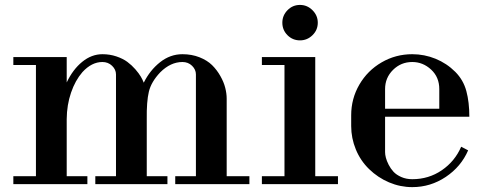

<svg xmlns="http://www.w3.org/2000/svg" viewBox="-20 -748 1958 780"><path d="M34.2 0V-32.2H126V-483.9H34.2V-516.1H251V-413.1Q275.9 -465.8 314 -496.8Q352.1 -527.8 396 -527.8Q426.3 -527.8 452.9 -518.8Q479.5 -509.8 497.3 -496.6Q515.1 -483.4 529.8 -466.6Q544.4 -449.7 552 -436.8Q559.6 -423.8 564 -412.1Q588.9 -462.4 630.1 -495.1Q671.4 -527.8 721.2 -527.8Q758.8 -527.8 790.3 -515.4Q821.8 -502.9 841.6 -483.4Q861.3 -463.9 875.2 -439.2Q889.2 -414.6 895 -391.4Q900.9 -368.2 900.9 -347.2V-32.2H993.2V0H691.9V-32.2H775.9V-445.8Q775.9 -465.3 760.3 -480.7Q744.6 -496.1 721.2 -496.1Q672.9 -496.1 630.9 -454.1Q594.2 -415.5 584.7 -375.2Q575.2 -335 576.2 -264.2V-32.2H660.2V0H367.2V-32.2H451.2V-445.8Q451.2 -465.3 435.3 -480.7Q419.4 -496.1 396 -496.1Q352.5 -496.1 314.9 -455.1Q285.6 -421.4 268.6 -371.6Q251.5 -321.8 251 -264.2V-32.2H335V0Z M1043.9 0V-32.2H1135.7V-483.9H1043.9V-516.1H1260.7V-32.2H1353V0ZM1127 -655.8Q1127 -685.1 1147.9 -706.5Q1168.9 -728 1198.7 -728Q1228 -728 1249.5 -706.5Q1271 -685.1 1271 -655.8Q1271 -626 1249.5 -605Q1228 -584 1198.7 -584Q1168.9 -584 1147.9 -605Q1127 -626 1127 -655.8Z M1654.8 12.2Q1606 12.2 1560.5 -7.1Q1515.1 -26.4 1479.5 -61Q1444.3 -95.2 1425.5 -141.1Q1406.7 -187 1406.7 -235.8V-279.8Q1406.7 -347.2 1439.9 -404.3Q1473.1 -461.4 1530.3 -494.6Q1587.4 -527.8 1654.8 -527.8Q1704.1 -527.8 1749.5 -509.3Q1794.9 -490.7 1829.6 -456.1Q1862.3 -423.3 1874.5 -378.2Q1886.7 -333 1886.7 -273.9H1544.4V-129.9Q1544.4 -120.1 1547.6 -107.4Q1550.8 -94.7 1558.8 -78.9Q1566.9 -63 1578.6 -50.3Q1590.3 -37.6 1610.4 -28.8Q1630.4 -20 1654.8 -20Q1721.7 -20 1774.9 -56.4Q1828.1 -92.8 1853.5 -151.9L1881.8 -137.2Q1853 -70.8 1791 -29.3Q1729 12.2 1654.8 12.2ZM1544.4 -306.2H1764.6V-386.2Q1764.6 -434.6 1731.4 -465.3Q1698.2 -496.1 1654.8 -496.1Q1608.9 -496.1 1576.7 -464.1Q1544.4 -432.1 1544.4 -386.2Z"/></svg>

Font: Fin Serif Display
Style: Italic
Weight: 400
Designer: J. Blake Harris
Version: Version 1.006;FEAKit 1.0